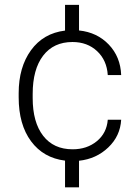

<svg xmlns="http://www.w3.org/2000/svg" viewBox="-20 -664 584 803"><path d="M283.7 -39.6Q343.8 -39.6 385 -73.5Q426.3 -107.4 430.7 -163.1H486.8Q482.9 -95.2 432.9 -47.4Q382.8 0.5 310.5 8.3V119.6H252V7.8Q161.6 -3.4 109.9 -73.2Q58.1 -143.1 58.1 -256.8V-274.4Q58.1 -382.8 109.6 -453.9Q161.1 -524.9 252 -536.1V-643.6H310.5V-536.6Q386.2 -528.8 435.1 -477.5Q483.9 -426.3 486.8 -350.1H430.7Q426.8 -412.1 386 -450.2Q345.2 -488.3 283.2 -488.3Q204.1 -488.3 160.4 -431.2Q116.7 -374 116.7 -271V-253.9Q116.7 -152.8 160.4 -96.2Q204.1 -39.6 283.7 -39.6Z"/></svg>

Font: SteelSelectRoboto
Style: Regular
Weight: 300
Designer: Google
Version: Version 2.137; 2017